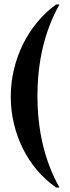

<svg xmlns="http://www.w3.org/2000/svg" viewBox="-20 -785 310 856"><path d="M230 -765H245Q147 -590 147 -357Q147 -124 245 51H230Q183 18 145.5 -26Q108 -70 82 -122.5Q56 -175 42 -233.5Q28 -292 28 -354Q28 -416 42 -475Q56 -534 82 -587Q108 -640 145.5 -685.5Q183 -731 230 -765Z"/></svg>

Font: Moniqa ExtBd Paragraph
Style: Regular
Weight: 800
Designer: Rajesh Rajput
Foundry: Rajesh Rajput
Version: Version 1.000